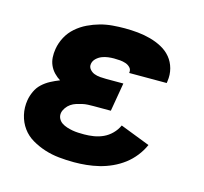

<svg xmlns="http://www.w3.org/2000/svg" viewBox="-84 -621 767 722"><g transform="rotate(15 300.0 -260.0)"><path d="M262 8Q232 8 203 5Q174 2 147.5 -6.5Q121 -15 97 -29Q73 -43 57 -65Q41 -87 34.5 -115Q28 -143 33 -173Q36 -190 44 -207.5Q52 -225 66 -238Q80 -251 97 -260Q114 -269 132 -276Q119 -284 108 -295.5Q97 -307 90.5 -321.5Q84 -336 83 -352.5Q82 -369 85 -386Q89 -410 101 -432.5Q113 -455 132.5 -472Q152 -489 175 -500Q198 -511 221.5 -517.5Q245 -524 269.5 -526Q294 -528 317 -528Q343 -528 368 -525.5Q393 -523 417 -516.5Q441 -510 462.5 -498.5Q484 -487 499 -469Q514 -451 520.5 -427Q527 -403 523 -377L522 -370H376V-371Q378 -383 370.5 -391Q363 -399 352.5 -402.5Q342 -406 330.5 -407Q319 -408 307 -408Q296 -408 284 -406.5Q272 -405 260.5 -400.5Q249 -396 239.5 -387Q230 -378 228 -366Q226 -354 233.5 -345Q241 -336 251.5 -332Q262 -328 274 -327Q286 -326 298 -326H365L346 -215H279Q268 -215 257 -214.5Q246 -214 235 -211.5Q224 -209 213 -205.5Q202 -202 192.5 -195.5Q183 -189 176 -179Q169 -169 167 -159Q165 -147 170 -137Q175 -127 184 -121Q193 -115 204 -111.5Q215 -108 226 -106Q237 -104 248.5 -103.5Q260 -103 272 -103Q290 -103 309 -106Q328 -109 345.5 -117Q363 -125 377.5 -139.5Q392 -154 400 -172L516 -127Q506 -104 489.5 -83Q473 -62 452.5 -46.5Q432 -31 408 -20Q384 -9 359.5 -3Q335 3 310.5 5.5Q286 8 262 8Z"/></g></svg>

Font: Iosevka Aile Heavy
Style: Italic
Weight: 900
Italic angle: -9°
Designer: Belleve Invis
Foundry: Belleve Invis
Version: Version 31.1.0; ttfautohint (v1.8.4)